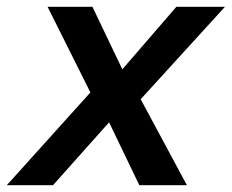

<svg xmlns="http://www.w3.org/2000/svg" viewBox="-69 -545 682 565"><path d="M593 -525H450L291 -341L203 -525H71L197 -273L-49 0H87L252 -185L341 0H481L345 -253Z"/></svg>

Font: Nacelle SemiBold
Style: Italic
Weight: 600
Italic angle: -12°
Designer: Sora Sagano
Foundry: Sora Sagano
Version: Version 1.000;FEAKit 1.0